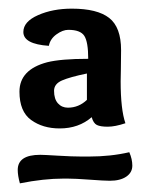

<svg xmlns="http://www.w3.org/2000/svg" viewBox="-20 -663 348 444"><path d="M286 -280Q286 -264 272 -254.5Q258 -245 234 -245Q221 -245 187.5 -247.5Q154 -250 136 -250H127Q81 -250 26 -239Q21 -257 21 -270Q21 -305 73 -305Q81 -305 114 -303Q147 -301 168 -301H186Q236 -301 279 -311Q286 -295 286 -280ZM105 -453Q105 -434 114 -424Q123 -414 137 -414Q162 -414 181 -432V-493Q142 -485 123.5 -477Q105 -469 105 -453ZM146 -643Q205 -643 232.5 -621.5Q260 -600 260 -547Q260 -524 259.5 -501.5Q259 -479 259 -475Q259 -410 270 -378Q246 -370 229 -370Q212 -370 204 -374Q196 -378 192 -392Q162 -366 118 -366Q79 -366 52 -385.5Q25 -405 25 -451Q25 -502 89 -519Q121 -527 184 -527Q184 -566 175 -580Q166 -594 138 -594Q125 -594 110.5 -583.5Q96 -573 93 -557Q34 -561 34 -589Q34 -613 68 -628Q102 -643 146 -643Z"/></svg>

Font: Overlock
Style: Bold
Weight: 700
Designer: Dario Muhafara
Foundry: Dario Manuel Muhafara
Version: Version 1.002